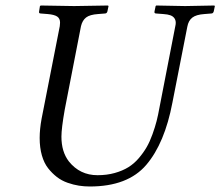

<svg xmlns="http://www.w3.org/2000/svg" viewBox="-20 -667 800 697"><path d="M306 10Q286 10 266.5 7Q247 4 225.5 -3.5Q204 -11 186.5 -24.5Q169 -38 154.5 -56.5Q140 -75 132 -103Q124 -131 124 -166Q124 -198 131 -236L197 -572Q198 -579 198 -585Q198 -600 187.5 -607Q177 -614 153 -616L128 -618Q120 -618 122 -626L125 -645L128 -647Q218 -645 249 -645Q282 -645 372 -647L374 -645L370 -626Q368 -618 361 -618L336 -616Q306 -614 292.5 -603.5Q279 -593 274 -572L215 -269Q203 -201 203 -171Q203 -116 230 -81Q270 -31 334 -31Q368 -31 396.5 -39Q425 -47 446 -60Q467 -73 484 -93Q501 -113 512.5 -133Q524 -153 533.5 -179.5Q543 -206 548.5 -227.5Q554 -249 559 -277L616 -570Q618 -578 618 -584Q618 -594 613 -601Q608 -608 598.5 -611.5Q589 -615 573 -616L547 -618Q539 -618 541 -626L545 -645L547 -647Q637 -645 652 -645Q668 -645 758 -647L760 -645L756 -626Q754 -618 747 -618L722 -616Q692 -614 678 -603Q664 -592 660 -570L606 -295Q578 -147 511 -68.5Q444 10 306 10Z"/></svg>

Font: Linux Libertine O
Style: Italic
Weight: 400
Italic angle: -12°
Designer: Philipp H. Poll
Foundry: Philipp H. Poll
Version: Version 5.1.6